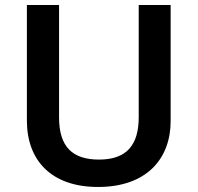

<svg xmlns="http://www.w3.org/2000/svg" viewBox="-20 -800 787 764"><path d="M659 -318V-780H532V-334C532 -224 485 -165 374 -165C268 -165 215 -216 215 -333V-780H87V-320C87 -161 185 -56 370 -56C565 -56 659 -170 659 -318Z"/></svg>

Font: Noto Sans Malayalam UI SemiBold
Style: Regular
Weight: 600
Designer: Jelle Bosma - Monotype Design Team
Foundry: Monotype Imaging Inc.
Version: Version 2.104